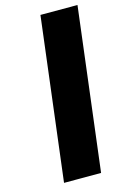

<svg xmlns="http://www.w3.org/2000/svg" viewBox="-125 -883 618 941"><g transform="rotate(-15 184.0 -412.5)"><path d="M367.8 -825H179.8L78.5 0H266.5Z"/></g></svg>

Font: Hussar
Style: BdSuprExtOblOne
Weight: 700
Foundry: Cannot Into Space Fonts
Version: Version 2.00